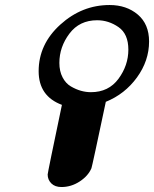

<svg xmlns="http://www.w3.org/2000/svg" viewBox="-20 -670 617 769"><path d="M134.8 -384.8Q134.8 -492.7 221.4 -571.3Q308.1 -649.9 418.9 -649.9Q486.8 -649.9 532 -611.6Q577.1 -573.2 577.1 -503.9Q577.1 -426.8 528.6 -359.9Q480 -293 403.8 -262.2Q349.6 -5.4 346.2 3.9Q333 34.7 299.1 56.9Q265.1 79.1 226.1 79.1Q200.2 79.1 185.5 64.5Q170.9 49.8 170.9 28.8Q170.9 22 228 -250Q134.8 -284.7 134.8 -384.8ZM217.8 -418Q217.8 -384.8 230.5 -360.4Q243.2 -335.9 263.7 -324Q284.2 -312 304.2 -306.4Q324.2 -300.8 344.2 -300.8Q415 -300.8 454.6 -354.5Q494.1 -408.2 494.1 -471.2Q494.1 -534.2 454.6 -561.5Q415 -588.9 369.1 -588.9Q298.3 -588.9 258.1 -535.4Q217.8 -481.9 217.8 -418Z"/></svg>

Font: CMU Bright
Style: SemiBoldOblique
Weight: 600
Italic angle: -12°
Version: Version 0.7.0